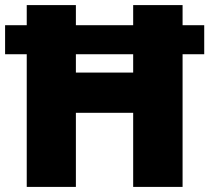

<svg xmlns="http://www.w3.org/2000/svg" viewBox="-20 -734 822 754"><path d="M85 0V-521H0V-635H85V-714H278V-635H503V-714H697V-635H782V-521H697V0H503V-291H278V0ZM278 -449H503V-521H278Z"/></svg>

Font: Noto Sans Gurmukhi UI Black
Style: Regular
Weight: 900
Designer: Jelle Bosma - Monotype Design Team
Foundry: Monotype Imaging Inc.
Version: Version 2.004; ttfautohint (v1.8.4.7-5d5b)